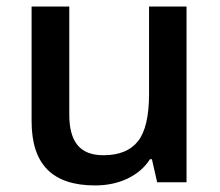

<svg xmlns="http://www.w3.org/2000/svg" viewBox="-20 -560 675 590"><path d="M462.9 0 446.8 -70.8H440.9Q417 -33.2 372.8 -11.7Q328.6 9.8 272 9.8Q173.8 9.8 125.5 -39.1Q77.1 -87.9 77.1 -187V-540H192.9V-207Q192.9 -145 218.3 -114Q243.7 -83 297.9 -83Q370.1 -83 404.1 -126.2Q438 -169.4 438 -271V-540H553.2V0Z"/></svg>

Font: f0_21440          
Style: Regular
Weight: 600
Foundry: Ascender Corporation
Version: Version 1.10